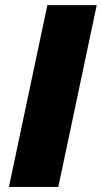

<svg xmlns="http://www.w3.org/2000/svg" viewBox="-20 -734 400 754"><path d="M15.1 0 166 -713.9H359.9L209 0Z"/></svg>

Font: Open Sans Extrabold
Style: Italic
Weight: 800
Italic angle: -12°
Foundry: Ascender Corporation
Version: Version 1.10